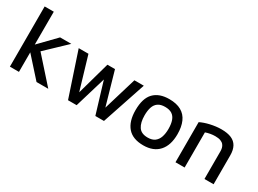

<svg xmlns="http://www.w3.org/2000/svg" viewBox="-37 -1294 2564 1911"><g transform="rotate(30 1244.5 -338.5)"><path d="M156 -291 361 -502H490L201 -227ZM178 0H74V-692H179ZM225 -325 515 0H380L151 -255Z M742 0 575 -502H687L814 -73L783 -67L905 -502H992L1113 -79H1088L1215 -502H1323L1155 0H1056L937 -393L956 -384L841 0Z M1614 15Q1492 15 1432.5 -54Q1373 -123 1373 -251Q1373 -387 1434.5 -450.5Q1496 -514 1612 -514Q1695 -514 1749 -483.5Q1803 -453 1829 -394Q1855 -335 1855 -251Q1855 -124 1792.5 -54.5Q1730 15 1614 15ZM1613 -74Q1664 -74 1694 -96.5Q1724 -119 1737.5 -159Q1751 -199 1751 -251Q1751 -309 1737 -348Q1723 -387 1693 -406.5Q1663 -426 1613 -426Q1563 -426 1533 -405Q1503 -384 1490 -345Q1477 -306 1477 -251Q1477 -168 1508 -121Q1539 -74 1613 -74Z M1977 -461Q1999 -472 2026.5 -481.5Q2054 -491 2085 -498Q2116 -505 2148 -509Q2180 -513 2210 -513Q2281 -513 2326 -493.5Q2371 -474 2393 -433.5Q2415 -393 2415 -332V0H2310V-318Q2310 -337 2305.5 -355.5Q2301 -374 2288.5 -389.5Q2276 -405 2252.5 -414Q2229 -423 2191 -423Q2164 -423 2135.5 -418Q2107 -413 2082 -404V0H1977Z"/></g></svg>

Font: Maven Pro Medium
Style: Regular
Weight: 500
Designer: Joe Prince
Foundry: Joe Prince
Version: Version 2.103